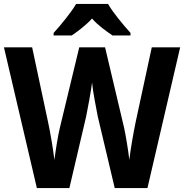

<svg xmlns="http://www.w3.org/2000/svg" viewBox="-24 -954 934 974"><path d="M524 -934H362C338 -892 283 -825 248 -787V-774H340C369 -794 410 -824 443 -860C474 -824 516 -795 547 -774H638V-787C601 -828 550 -889 524 -934ZM890 -714H746L664 -334C653 -282 638 -195 632 -143C627 -191 613 -271 606 -304L509 -714H378L279 -303C271 -271 258 -191 252 -143C246 -194 231 -284 220 -334L139 -714H-4L163 0H328L413 -363C421 -401 438 -494 443 -535C447 -488 466 -396 472 -363L558 0H724Z"/></svg>

Font: Noto Sans Kannada SemiCondensed
Style: Bold
Weight: 700
Width: 4
Designer: Jelle Bosma - Monotype Design Team
Foundry: Monotype Imaging Inc.
Version: Version 2.005